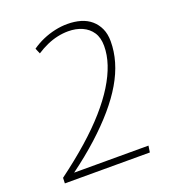

<svg xmlns="http://www.w3.org/2000/svg" viewBox="-130 -812 833 915"><g transform="rotate(-20 287.0 -355.0)"><path d="M44 -28Q125 -88 189 -144.5Q253 -201 300.5 -255Q348 -309 379.5 -360Q411 -411 427 -459Q443 -507 443 -552Q443 -594 425 -621Q407 -648 376 -662Q345 -676 305 -676Q278 -676 250.5 -670Q223 -664 196 -652Q169 -640 143 -623L131 -651Q158 -670 188 -683Q218 -696 250 -703Q282 -710 313 -710Q350 -710 380.5 -701Q411 -692 433 -673Q455 -654 467.5 -626.5Q480 -599 480 -562Q480 -511 465 -459.5Q450 -408 419.5 -356Q389 -304 343.5 -251Q298 -198 238 -143.5Q178 -89 102 -33H479L474 0H43Z"/></g></svg>

Font: Georama ExtraCondensed Thin ExtraLight
Style: Italic
Weight: 250
Italic angle: -9°
Version: Version 1.001